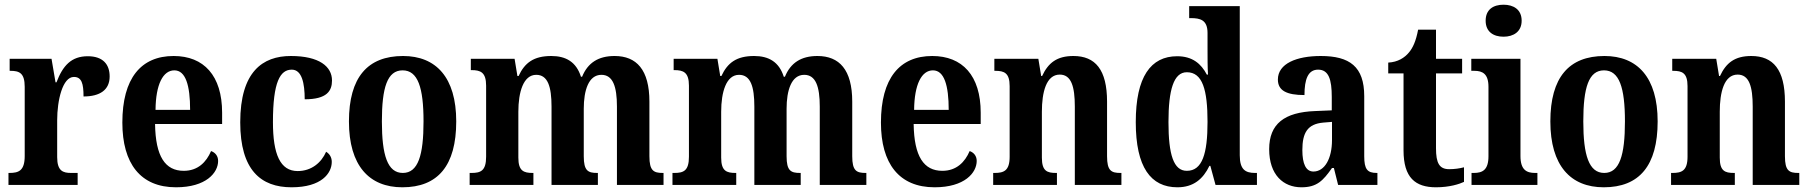

<svg xmlns="http://www.w3.org/2000/svg" viewBox="-20 -786 7689 816"><path d="M16 0H310V-51H282C248 -51 223 -59 223 -118V-275C223 -360 246 -459 294 -459C327 -459 335 -431 335 -376C405 -376 446 -404 446 -461C446 -512 418 -547 353 -547C283 -547 247 -507 220 -436H216L199 -536H21V-485H24C62 -485 85 -476 85 -417V-123C85 -60 59 -51 20 -51H16Z M728 10C856 10 907 -52 907 -102C907 -124 894 -138 877 -144C857 -97 821 -60 761 -60C682 -60 641 -121 639 -259H924V-307C924 -465 846 -548 718 -548C579 -548 500 -453 500 -265C500 -91 577 10 728 10ZM788 -319H641C642 -428 673 -487 721 -487C769 -487 788 -423 788 -319Z M1219 10C1347 10 1390 -50 1390 -98C1390 -117 1381 -132 1366 -141C1346 -95 1304 -59 1245 -59C1171 -59 1140 -130 1140 -267C1140 -439 1171 -490 1220 -490C1263 -490 1275 -432 1275 -364C1370 -364 1391 -400 1391 -444C1391 -503 1337 -548 1216 -548C1096 -548 1001 -481 1001 -266C1001 -63 1089 10 1219 10Z M1690 10C1841 10 1919 -82 1919 -270C1919 -457 1833 -548 1693 -548C1542 -548 1463 -457 1463 -270C1463 -82 1549 10 1690 10ZM1692 -51C1627 -51 1603 -126 1603 -270C1603 -414 1626 -487 1691 -487C1756 -487 1780 -414 1780 -270C1780 -126 1757 -51 1692 -51Z M1976 0H2247V-51H2244C2206 -51 2183 -59 2183 -116V-311C2183 -394 2204 -468 2259 -468C2308 -468 2324 -418 2324 -333V0H2521V-51H2518C2479 -51 2461 -60 2461 -122V-324C2461 -401 2481 -468 2536 -468C2585 -468 2602 -418 2602 -333V0H2800V-51H2797C2758 -51 2740 -60 2740 -122V-354C2740 -490 2685 -548 2592 -548C2523 -548 2478 -519 2454 -460H2449C2429 -523 2385 -548 2323 -548C2248 -548 2210 -519 2184 -463H2179L2167 -536H1981V-488H1984C2022 -488 2046 -479 2046 -422V-120C2046 -60 2023 -51 1984 -51H1976Z M2838 0H3109V-51H3106C3068 -51 3045 -59 3045 -116V-311C3045 -394 3066 -468 3121 -468C3170 -468 3186 -418 3186 -333V0H3383V-51H3380C3341 -51 3323 -60 3323 -122V-324C3323 -401 3343 -468 3398 -468C3447 -468 3464 -418 3464 -333V0H3662V-51H3659C3620 -51 3602 -60 3602 -122V-354C3602 -490 3547 -548 3454 -548C3385 -548 3340 -519 3316 -460H3311C3291 -523 3247 -548 3185 -548C3110 -548 3072 -519 3046 -463H3041L3029 -536H2843V-488H2846C2884 -488 2908 -479 2908 -422V-120C2908 -60 2885 -51 2846 -51H2838Z M3952 10C4080 10 4131 -52 4131 -102C4131 -124 4118 -138 4101 -144C4081 -97 4045 -60 3985 -60C3906 -60 3865 -121 3863 -259H4148V-307C4148 -465 4070 -548 3942 -548C3803 -548 3724 -453 3724 -265C3724 -91 3801 10 3952 10ZM4012 -319H3865C3866 -428 3897 -487 3945 -487C3993 -487 4012 -423 4012 -319Z M4201 0H4472V-51H4468C4430 -51 4408 -59 4408 -116V-311C4408 -393 4426 -469 4484 -469C4533 -469 4548 -418 4548 -333V0H4746V-51H4742C4703 -51 4685 -60 4685 -122V-354C4685 -490 4635 -548 4542 -548C4472 -548 4435 -519 4409 -463H4405L4393 -536H4206V-485H4210C4248 -485 4271 -476 4271 -420V-120C4271 -60 4246 -51 4207 -51H4201Z M4984 10C5052 10 5093 -25 5120 -81H5124L5146 0H5322V-51H5314C5273 -51 5249 -65 5249 -126V-760H5034V-709H5041C5080 -709 5112 -702 5112 -646V-580C5112 -542 5112 -500 5114 -469H5109C5085 -515 5048 -547 4983 -547C4871 -547 4807 -460 4807 -267C4807 -75 4871 10 4984 10ZM5024 -60C4968 -60 4946 -128 4946 -267C4946 -404 4968 -479 5024 -479C5091 -479 5112 -404 5112 -268C5112 -133 5090 -60 5024 -60Z M5511 10C5577 10 5603 -18 5641 -72H5649L5667 0H5834V-51H5831C5791 -51 5778 -67 5778 -122V-377C5778 -503 5716 -548 5593 -548C5491 -548 5411 -516 5411 -448C5411 -401 5448 -382 5524 -382C5524 -449 5539 -490 5582 -490C5627 -490 5640 -448 5640 -374V-317L5569 -314C5439 -309 5374 -260 5374 -152C5374 -42 5435 10 5511 10ZM5562 -57C5530 -57 5515 -90 5515 -148C5515 -222 5537 -259 5604 -265L5641 -268V-191C5641 -112 5610 -57 5562 -57Z M6083 10C6141 10 6183 -4 6202 -13V-75C6183 -70 6162 -67 6139 -67C6097 -67 6083 -93 6083 -156V-474H6194V-536H6083V-660H6007C5998 -612 5985 -583 5968 -563C5950 -541 5921 -522 5880 -520V-474H5945V-147C5945 -31 5995 10 6083 10Z M6370 -630C6412 -630 6447 -651 6447 -698C6447 -746 6412 -766 6370 -766C6327 -766 6294 -746 6294 -698C6294 -651 6327 -630 6370 -630ZM6234 0H6514V-51H6504C6468 -51 6442 -64 6442 -123V-536H6233V-485H6246C6281 -485 6306 -472 6306 -417V-122C6306 -64 6281 -51 6244 -51H6234Z M6796 10C6947 10 7025 -82 7025 -270C7025 -457 6939 -548 6799 -548C6648 -548 6569 -457 6569 -270C6569 -82 6655 10 6796 10ZM6798 -51C6733 -51 6709 -126 6709 -270C6709 -414 6732 -487 6797 -487C6862 -487 6886 -414 6886 -270C6886 -126 6863 -51 6798 -51Z M7082 0H7353V-51H7349C7311 -51 7289 -59 7289 -116V-311C7289 -393 7307 -469 7365 -469C7414 -469 7429 -418 7429 -333V0H7627V-51H7623C7584 -51 7566 -60 7566 -122V-354C7566 -490 7516 -548 7423 -548C7353 -548 7316 -519 7290 -463H7286L7274 -536H7087V-485H7091C7129 -485 7152 -476 7152 -420V-120C7152 -60 7127 -51 7088 -51H7082Z"/></svg>

Font: Noto Serif Myanmar Condensed
Style: Bold
Weight: 700
Width: 3
Designer: Ben Mitchell and the Monotype Design Team
Foundry: Monotype Imaging Inc.
Version: Version 2.106